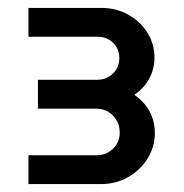

<svg xmlns="http://www.w3.org/2000/svg" viewBox="-20 -720 465 486"><path d="M52 -254V-327H224Q249 -327 266 -343.5Q283 -360 283 -384Q283 -410 266 -427.5Q249 -445 222 -445H76V-518H226Q249 -518 265.5 -533.5Q282 -549 282 -573Q282 -597 266 -612Q250 -627 227 -627H52V-700H236Q274 -700 304.5 -683Q335 -666 353 -637.5Q371 -609 371 -573Q371 -546 358 -521.5Q345 -497 320 -480Q345 -463 358.5 -438Q372 -413 372 -384Q372 -349 354 -319.5Q336 -290 305 -272Q274 -254 234 -254Z"/></svg>

Font: MuseoModerno SemiBold Medium
Style: Regular
Weight: 500
Version: Version 1.001